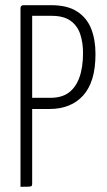

<svg xmlns="http://www.w3.org/2000/svg" viewBox="-20 -720 413 740"><path d="M81 -300Q67 -300 68.5 -304.5Q70 -309 70 -316V-683Q70 -688 70.5 -694Q71 -700 76 -700H177Q240 -700 277.5 -675.5Q315 -651 331.5 -609Q348 -567 348 -512Q348 -457 336 -417.5Q324 -378 300.5 -352Q277 -326 244.5 -313Q212 -300 172 -300ZM59 0V-688Q59 -694 62 -697Q65 -700 71 -700H92Q101 -700 102.5 -694Q104 -688 104 -688V-12Q104 -6 102 -3.5Q100 -1 90.5 -0.5Q81 0 59 0ZM99 -343H174Q218 -343 245 -363Q272 -383 286 -421.5Q300 -460 300 -516Q300 -555 289.5 -587.5Q279 -620 252.5 -639.5Q226 -659 179 -659H99Z"/></svg>

Font: Yanone Kaffeesatz ExtraLight Light
Style: Regular
Weight: 300
Version: Version 2.003